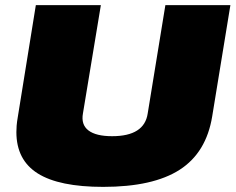

<svg xmlns="http://www.w3.org/2000/svg" viewBox="-20 -720 920 750"><path d="M383 10Q211 10 127.5 -42.5Q44 -95 44 -204Q44 -215 45 -229Q46 -243 50 -266L120 -700H374L304 -277Q296 -233 325.5 -210.5Q355 -188 418 -188Q544 -188 557 -277L626 -700H880L809 -266Q786 -124 682 -57Q578 10 383 10Z"/></svg>

Font: Georama Extended Black
Style: Italic
Weight: 900
Width: 7
Italic angle: -9°
Designer: Jean-Baptiste Levee
Foundry: Production Type
Version: Version 1.000